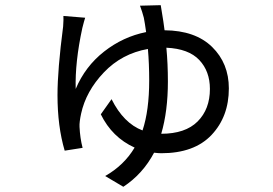

<svg xmlns="http://www.w3.org/2000/svg" viewBox="-20 -634 1040 732"><path d="M594.7 -124Q686.5 -124 733.4 -170.9Q780.3 -217.8 780.3 -294.9Q780.3 -362.3 739.7 -405.3Q699.2 -448.2 614.3 -452.1Q620.1 -390.6 620.1 -323.2Q620.1 -210 594.7 -124ZM513.7 -612.3 592.8 -614.3Q605.5 -538.1 607.4 -518.6Q724.6 -517.6 788.6 -455.1Q852.5 -392.6 852.5 -296.9Q852.5 -189.5 786.6 -119.6Q720.7 -49.8 594.7 -49.8Q585 -49.8 567.4 -51.8Q524.4 29.3 450.2 78.1L380.9 37.1Q453.1 -3.9 493.2 -71.3Q407.2 -110.4 364.3 -198.2L405.3 -255.9Q451.2 -164.1 523.4 -136.7Q548.8 -212.9 548.8 -327.1Q548.8 -390.6 543.9 -447.3Q444.3 -429.7 376 -357.9Q307.6 -286.1 289.1 -200.2Q282.2 -168 283.2 -150.4Q285.2 -107.4 294.9 -70.3L226.6 -59.6Q199.2 -152.3 199.2 -271.5Q199.2 -368.2 220.7 -533.2Q222.7 -562.5 221.7 -573.2L304.7 -566.4Q300.8 -554.7 293.9 -527.3Q265.6 -396.5 268.6 -294.9Q304.7 -380.9 377 -437.5Q449.2 -494.1 537.1 -511.7Q532.2 -546.9 528.3 -566.4Q522.5 -588.9 513.7 -612.3Z"/></svg>

Font: Gen Shin Gothic Monospace Regular
Style: Regular
Weight: 400
Designer: [Source Han Sans]
Ryoko NISHIZUKA  (kana & ideographs); Paul D. Hunt (Latin, Greek & Cyrillic); Wenlong ZHANG  (bopomofo
Version: Version 1.002.20150607